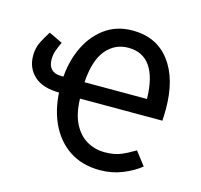

<svg xmlns="http://www.w3.org/2000/svg" viewBox="-85 -631 771 735"><g transform="rotate(15 300.0 -263.5)"><path d="M10.5 -346Q10.5 -377 22.8 -401.2Q35 -425.5 49.5 -447.5L103.5 -421.5Q94.5 -403 88.5 -386.2Q82.5 -369.5 82.5 -350.5Q82.5 -325.5 95.5 -312Q108.5 -298.5 134 -298.5H209.5V-235H146.5Q78.5 -235 44.5 -266Q10.5 -297 10.5 -346ZM226.5 -233.5Q228 -173.5 247.8 -135Q267.5 -96.5 299.5 -78Q331.5 -59.5 370.5 -59.5Q408.5 -59.5 434.5 -70.5Q460.5 -81.5 488.5 -98.5L529.5 -45.5Q500.5 -22 459 -5.2Q417.5 11.5 370 11.5Q298.5 11.5 247.5 -23Q196.5 -57.5 169.2 -119.2Q142 -181 142 -262.5Q142 -341 168 -403Q194 -465 241.5 -501.2Q289 -537.5 354.5 -537.5Q449.5 -537.5 502 -468.5Q554.5 -399.5 554.5 -279.5Q554.5 -266 554 -254.2Q553.5 -242.5 553 -233.5ZM355.5 -469.5Q302 -469.5 267.2 -427.5Q232.5 -385.5 227 -298.5H474.5Q473 -383 443.2 -426.2Q413.5 -469.5 355.5 -469.5Z"/></g></svg>

Font: Fast_Mono
Style: Regular
Weight: 400
Monospace: yes
Designer: Carrois Corporate, Edenspiekermann AG, Nikita Prokopov
Foundry: Carrois Corporate, Edenspiekermann AG, Nikita Prokopov
Version: Version 5.002